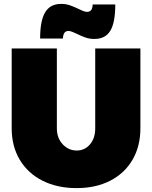

<svg xmlns="http://www.w3.org/2000/svg" viewBox="-20 -950 780 986"><path d="M374 -177Q415 -177 442 -208.5Q469 -240 469 -291V-701H701V-291Q701 -199 660.5 -129.5Q620 -60 546 -22Q472 16 373 16Q274 16 198.5 -22Q123 -60 81.5 -129.5Q40 -199 40 -291V-701H272V-291Q272 -241 302 -209Q332 -177 374 -177ZM465 -750Q440 -750 419.5 -757Q399 -764 373 -777Q370 -778 356 -784.5Q342 -791 332 -791Q318 -791 311 -781.5Q304 -772 303 -752H186Q186 -844 212 -887Q238 -930 294 -930Q319 -930 340 -922.5Q361 -915 386 -903Q414 -889 426 -889Q441 -889 448 -898Q455 -907 456 -927H572Q572 -834 546.5 -792Q521 -750 465 -750Z"/></svg>

Font: Argentum Sans Black
Style: Regular
Weight: 900
Designer: Julieta Ulanovsky (Modified by Cristiano Sobral)
Foundry: Julieta Ulanovsky
Version: Version 1.000; ttfautohint (v1.5.65-e2d9)